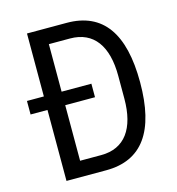

<svg xmlns="http://www.w3.org/2000/svg" viewBox="-105 -788 809 878"><g transform="rotate(-15 300.0 -349.0)"><path d="M102 0H290C461 0 544 -118 544 -349C544 -580 461 -698 290 -698H102V-400H22V-336H102ZM186 -73V-336H327V-400H186V-625H286C398 -625 455 -544 455 -403V-295C455 -154 398 -73 286 -73Z"/></g></svg>

Font: IBM Mono
Style: Regular
Weight: 400
Monospace: yes
Designer: Mike Abbink, Paul van der Laan, Pieter van Rosmalen
Foundry: Bold Monday
Version: Version 2.3